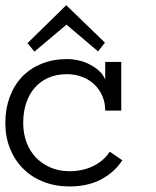

<svg xmlns="http://www.w3.org/2000/svg" viewBox="-20 -687 586 719"><path d="M438 -86.9Q409.2 -42 359.1 -15.4Q309.1 11.2 240.2 11.2Q187 11.2 142.6 -6.3Q98.1 -23.9 66.7 -55.4Q35.2 -86.9 17.6 -130.4Q0 -173.8 0 -227.1Q0 -278.8 16.1 -323Q32.2 -367.2 62 -398.7Q91.8 -430.2 135 -448Q178.2 -465.8 231 -465.8Q252 -465.8 273.9 -460.9Q295.9 -456.1 315.4 -446Q335 -436 350.6 -422.1Q366.2 -408.2 374 -389.2V-455.1H434.1V-272.9H374Q374 -303.2 363 -328.1Q352.1 -353 333 -371.1Q314 -389.2 287.6 -399.2Q261.2 -409.2 231 -409.2Q189.9 -409.2 159.4 -395Q128.9 -380.9 108.4 -356.4Q87.9 -332 77.4 -299.1Q66.9 -266.1 66.9 -227.1Q66.9 -188 78.9 -155Q90.8 -122.1 113.5 -98.1Q136.2 -74.2 168.2 -60.1Q200.2 -45.9 240.2 -45.9Q291 -45.9 330.6 -65.9Q370.1 -85.9 391.1 -119.1ZM373 -527.3 347.2 -494.6 229 -594.7 108.9 -493.7 83 -525.4 228 -667.5Z"/></svg>

Font: Anonymous Pro
Style: Regular
Weight: 400
Monospace: yes
Designer: Mark Simonson
Version: Version 1.003